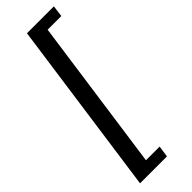

<svg xmlns="http://www.w3.org/2000/svg" viewBox="-282 -699 874 874"><g transform="rotate(-45 154.5 -262.5)"><path d="M15.2 161 134.2 -686H307.5L300.2 -630.8H212.2L108.5 105.8H196.5L188.5 161Z"/></g></svg>

Font: Chivo Medium
Style: Italic
Weight: 500
Italic angle: -8.05°
Designer: Hector Gatti
Foundry: Omnibus-Type
Version: Version 2.002